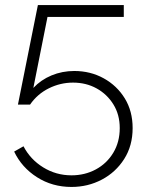

<svg xmlns="http://www.w3.org/2000/svg" viewBox="-20 -591 582 760"><path d="M263 149Q187 149 126.5 110.5Q66 72 36 9L73 -12Q100 40 151 71.5Q202 103 263 103Q316 103 359.5 79.5Q403 56 428.5 13.5Q454 -29 454 -84Q454 -137 429 -177.5Q404 -218 362.5 -241Q321 -264 269 -264Q219 -264 173.5 -241.5Q128 -219 99 -177H51L130 -571H470V-524H168L112 -243Q142 -275 184 -292.5Q226 -310 274 -310Q338 -310 390.5 -281Q443 -252 474 -201.5Q505 -151 505 -84Q505 -14 471.5 38.5Q438 91 383 120Q328 149 263 149Z"/></svg>

Font: Raleway Light
Style: Regular
Weight: 300
Designer: Matt McInerney, Pablo Impallari, Rodrigo Fuenzalida
Foundry: Matt McInerney, Pablo Impallari, Rodrigo Fuenzalida
Version: Version 4.026